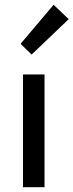

<svg xmlns="http://www.w3.org/2000/svg" viewBox="-20 -782 307 802"><path d="M76 0V-471H166V0ZM112 -554 66 -599 204 -762 267 -702Z"/></svg>

Font: Narnoor
Style: Regular
Weight: 400
Designer: S. Sridhar Murthy
Foundry: SIL International
Version: Version 3.000